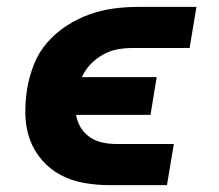

<svg xmlns="http://www.w3.org/2000/svg" viewBox="-20 -540 640 560"><path d="M299 0Q262 0 225 -6.5Q188 -13 157 -29.5Q126 -46 102.5 -73Q79 -100 67 -133.5Q55 -167 54 -204.5Q53 -242 59 -280Q65 -316 78.5 -351Q92 -386 117 -415Q142 -444 174.5 -465Q207 -486 242.5 -498.5Q278 -511 314 -515.5Q350 -520 386 -520H553L533 -400H366Q344 -400 322.5 -396Q301 -392 281 -381Q261 -370 244.5 -353Q228 -336 219 -315H437L419 -205H202Q205 -185 215.5 -168Q226 -151 242 -140Q258 -129 278 -124.5Q298 -120 319 -120H487L467 0Z"/></svg>

Font: Iosevka SS04 Hv Ex Obl
Style: Regular
Weight: 900
Width: 7
Italic angle: -9°
Monospace: yes
Designer: Belleve Invis
Foundry: Belleve Invis
Version: Version 19.0.0; ttfautohint (v1.8.4)